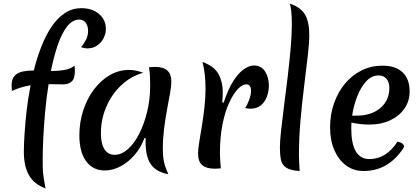

<svg xmlns="http://www.w3.org/2000/svg" viewBox="-20 -946 2359 1079"><path d="M114 -93Q114 -129 117.5 -187.5Q121 -246 129 -318.5Q137 -391 152 -467Q128 -463 102 -455.5Q76 -448 47 -435Q47 -442 46 -449.5Q45 -457 45 -465Q45 -502 62 -520Q79 -538 107.5 -544Q136 -550 170 -550Q187 -619 211.5 -682Q236 -745 268.5 -794Q301 -843 343 -871.5Q385 -900 438 -900Q499 -900 537 -867Q575 -834 575 -784Q575 -757 562.5 -732Q550 -707 526.5 -690.5Q503 -674 470 -674Q463 -674 453.5 -676Q444 -678 435 -681Q446 -691 460.5 -717.5Q475 -744 475 -771Q475 -801 461.5 -818.5Q448 -836 426 -836Q387 -836 356.5 -796.5Q326 -757 304 -691.5Q282 -626 266 -547H271Q307 -547 341 -552.5Q375 -558 399 -577Q399 -571 400 -564Q401 -557 401 -550Q401 -504 383 -488Q365 -472 336 -472Q313 -472 292.5 -472.5Q272 -473 253 -473Q240 -391 233 -310.5Q226 -230 223 -164.5Q220 -99 220 -63Q220 -34 220 -14.5Q220 5 221.5 22Q223 39 226.5 60Q230 81 236 113Q171 89 142.5 38Q114 -13 114 -93Z M792 -171Q773 -118 737.5 -76.5Q702 -35 658 -11.5Q614 12 569 12Q502 12 464 -40Q426 -92 426 -184Q426 -260 448 -326.5Q470 -393 508.5 -444Q547 -495 597.5 -524Q648 -553 705 -553Q742 -553 785 -537Q716 -518 662 -467.5Q608 -417 577.5 -346Q547 -275 547 -197Q547 -139 567 -107.5Q587 -76 624 -76Q663 -76 699 -108Q735 -140 763 -195.5Q791 -251 807.5 -320.5Q824 -390 824 -466Q824 -493 822.5 -520.5Q821 -548 817 -568Q827 -569 834.5 -569.5Q842 -570 853 -570Q943 -570 943 -488Q943 -462 935.5 -421Q928 -380 918.5 -329Q909 -278 902 -222Q895 -166 895 -111Q895 -68 901.5 -37Q908 -6 926 33Q857 20 827.5 -23Q798 -66 798 -151Q798 -163 799 -169Z M1237 -369Q1262 -446 1292 -492Q1322 -538 1352 -558Q1382 -578 1406 -578Q1449 -578 1470 -544Q1491 -510 1491 -466Q1491 -433 1480 -403Q1469 -373 1446 -354Q1423 -335 1386 -335Q1379 -335 1372 -336Q1365 -337 1358 -339Q1369 -355 1379.5 -383Q1390 -411 1391 -435Q1391 -451 1385 -461.5Q1379 -472 1363 -472Q1342 -472 1317 -446Q1292 -420 1268.5 -370Q1245 -320 1230.5 -248Q1216 -176 1216 -85Q1216 -65 1217.5 -44Q1219 -23 1221 0Q1210 1 1202 1.5Q1194 2 1187 2Q1140 2 1116.5 -18Q1093 -38 1093 -84Q1093 -106 1099.5 -146.5Q1106 -187 1114.5 -238Q1123 -289 1129 -343.5Q1135 -398 1135 -448Q1135 -487 1131 -525Q1127 -563 1118 -598Q1185 -573 1208.5 -529Q1232 -485 1232 -427Q1232 -417 1231 -402Q1230 -387 1229 -371Z M1553 -117Q1553 -150 1559.5 -211Q1566 -272 1576 -349Q1586 -426 1596 -509Q1606 -592 1613 -670Q1620 -748 1620 -809Q1620 -850 1617 -880.5Q1614 -911 1608 -926Q1671 -905 1694.5 -863.5Q1718 -822 1718 -751Q1718 -705 1709.5 -631Q1701 -557 1689.5 -465Q1678 -373 1669 -273Q1660 -173 1660 -75Q1660 -52 1661.5 -29.5Q1663 -7 1664 15Q1611 12 1587.5 -4.5Q1564 -21 1558.5 -49.5Q1553 -78 1553 -117Z M2023 15Q1967 15 1925 -16Q1883 -47 1859 -102Q1835 -157 1835 -229Q1835 -303 1857.5 -366.5Q1880 -430 1919.5 -477Q1959 -524 2012.5 -550.5Q2066 -577 2129 -577Q2203 -577 2242.5 -539.5Q2282 -502 2282 -432Q2282 -378 2253 -336Q2224 -294 2173 -270Q2122 -246 2057 -246Q2029 -246 2003.5 -249Q1978 -252 1955 -257Q1954 -241 1954 -226Q1954 -52 2056 -52Q2150 -52 2214 -150Q2251 -143 2251 -120Q2166 15 2023 15ZM2108 -522Q2068 -522 2037.5 -488.5Q2007 -455 1987 -403Q1967 -351 1959 -296H1983Q2066 -296 2117 -338.5Q2168 -381 2168 -452Q2168 -484 2152 -503Q2136 -522 2108 -522Z"/></svg>

Font: Merienda Medium
Style: Regular
Weight: 500
Designer: Eduardo Rodriguez Tunni
Foundry: Eduardo Rodriguez Tunni
Version: Version 2.001; ttfautohint (v1.8.4.7-5d5b)